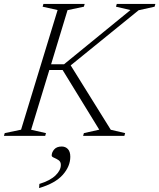

<svg xmlns="http://www.w3.org/2000/svg" viewBox="-43 -690 809 975"><path d="M519.5 -31 592.5 -14 588.5 0H379L383 -14L461 -31.5L275 -334.5H207.5L115 -31L190.5 -14L186.5 0H-23L-19 -14L64 -31.5L249.5 -639L173.5 -656L177.5 -670H387L383 -656L300 -638.5L216.5 -363.5H282L619.5 -639L546 -656L550 -670H746L742 -656L661 -638L316 -358ZM219.5 100Q219.5 83.5 232.2 68.8Q245 54 270.5 54Q289.5 54 301.8 67Q314 80 314 106Q314 154.5 275.8 197.8Q237.5 241 155.5 265L157 244Q212 227 239 200.8Q266 174.5 266 147.5Q266 131 254.2 123.2Q242.5 115.5 231 110.8Q219.5 106 219.5 100Z"/></svg>

Font: Newsreader Text Light
Style: Italic
Weight: 300
Italic angle: -17°
Designer: Hugues Gentile
Foundry: Production Type
Version: Version 1.001